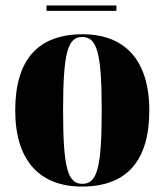

<svg xmlns="http://www.w3.org/2000/svg" viewBox="-20 -676 605 706"><path d="M151 -636H408V-656H151ZM281 10C444 10 529 -82 529 -270C529 -458 436 -550 284 -550C121 -550 36 -458 36 -270C36 -82 129 10 281 10ZM283 0C229 0 212 -58 212 -270C212 -482 229 -540 282 -540C337 -540 354 -482 354 -270C354 -58 337 0 283 0Z"/></svg>

Font: Noto Serif Display Condensed Black
Style: Regular
Weight: 900
Width: 3
Designer: Monotype Design Team
Foundry: Monotype Imaging Inc.
Version: Version 2.009